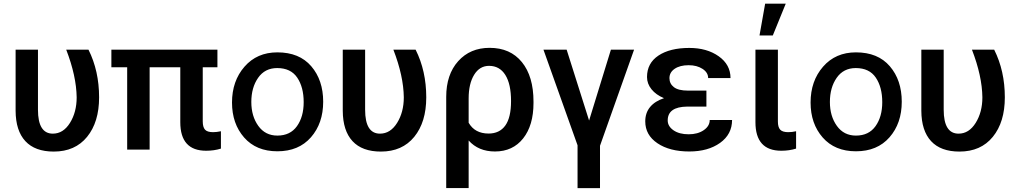

<svg xmlns="http://www.w3.org/2000/svg" viewBox="-20 -791 5375 1015"><path d="M180.7 -528.3H62.5V-205.6Q63 -100.1 114 -44.9Q165 10.3 264.2 10.3Q377 10.3 440.4 -67.6Q503.9 -145.5 503.9 -276.4Q503.9 -416 447.8 -528.3H330.1Q383.8 -389.2 385.3 -276.4Q385.3 -198.2 349.9 -141.4Q314.5 -84.5 259.3 -84.5Q180.7 -84.5 180.7 -210.9Z M1129.4 -435.5V-528.3H568.8V-435.5H652.3V0H771V-435.5H933.1V-145Q933.1 5.9 1069.8 5.9Q1111.8 5.9 1147.9 -5.4V-97.2Q1125 -92.3 1106.4 -92.3Q1075.7 -92.3 1063.7 -105.7Q1051.8 -119.1 1051.8 -149.4V-435.5Z M1446.3 8.8Q1559.1 8.8 1623.8 -65.2Q1688.5 -139.2 1688.5 -253.2Q1688.5 -367.2 1625.5 -440.7Q1562.5 -514.2 1446.3 -514.2Q1338.4 -514.2 1272.5 -438.5Q1206.5 -362.8 1206.5 -249Q1206.5 -137.2 1270.5 -64.2Q1334.5 8.8 1446.3 8.8ZM1445.3 -431.2Q1517.1 -431.2 1551.3 -380.6Q1585.4 -330.1 1585.4 -251Q1585.4 -173.8 1549.8 -124Q1514.2 -74.2 1446.3 -74.2Q1382.3 -74.2 1345.5 -125.5Q1308.6 -176.8 1308.6 -252Q1308.6 -328.1 1344.5 -379.6Q1380.4 -431.2 1445.3 -431.2Z M1910.2 -528.3H1792V-205.6Q1792.5 -100.1 1843.5 -44.9Q1894.5 10.3 1993.7 10.3Q2106.4 10.3 2169.9 -67.6Q2233.4 -145.5 2233.4 -276.4Q2233.4 -416 2177.2 -528.3H2059.6Q2113.3 -389.2 2114.7 -276.4Q2114.7 -198.2 2079.3 -141.4Q2043.9 -84.5 1988.8 -84.5Q1910.2 -84.5 1910.2 -210.9Z M2568.4 -538.1Q2465.3 -538.1 2402.1 -467.5Q2338.9 -397 2338.9 -278.8V203.1H2457.5V-48.3Q2509.3 9.8 2596.7 9.8Q2690.9 9.8 2745.6 -59.3Q2800.3 -128.4 2800.3 -246.6V-253.9Q2800.3 -387.2 2739 -462.6Q2677.7 -538.1 2568.4 -538.1ZM2457.5 -142.1V-270.5Q2457.5 -348.6 2486.6 -395.8Q2515.6 -442.9 2565.4 -442.9Q2621.1 -442.9 2651.4 -394.8Q2681.6 -346.7 2681.6 -256.8Q2681.6 -169.4 2651.1 -127.2Q2620.6 -85 2563 -85Q2490.2 -85 2457.5 -142.1Z M3094.2 -153.8 2975.6 -528.3H2853L3033.2 -22.9V203.6H3151.9V-20.5L3332 -528.3H3209.5Z M3391.1 -149.4Q3391.1 -77.1 3455.6 -33.7Q3520 9.8 3624 9.8Q3723.1 9.8 3786.6 -35.6Q3850.1 -81.1 3850.1 -156.7H3731.9Q3731.9 -124.5 3700.2 -102.8Q3668.5 -81.1 3620.6 -81.1Q3570.8 -81.1 3540.3 -102.3Q3509.8 -123.5 3509.8 -154.3Q3509.8 -226.1 3612.3 -227.5H3714.4V-312H3617.2Q3565.9 -312 3542.5 -330.3Q3519 -348.6 3519 -377.9Q3519 -408.7 3546.9 -427.5Q3574.7 -446.3 3620.6 -446.3Q3664.1 -446.3 3693.8 -427Q3723.6 -407.7 3723.6 -378.4H3841.8Q3841.8 -449.2 3779.5 -493.4Q3717.3 -537.6 3624 -537.6Q3521.5 -537.6 3460.9 -497.3Q3400.4 -457 3400.4 -383.8Q3400.4 -348.6 3424.1 -319.1Q3447.8 -289.6 3490.2 -272Q3442.4 -256.3 3416.7 -225.3Q3391.1 -194.3 3391.1 -149.4Z M4092.3 -528.3H3973.6V-145Q3973.6 5.9 4110.4 5.9Q4152.3 5.9 4188.5 -5.4V-97.2Q4167.5 -92.3 4147 -92.3Q4116.7 -92.3 4104.5 -105.5Q4092.3 -118.7 4092.3 -148.4ZM4024.9 -771.5 3995.1 -603.5H4065.4L4133.8 -771.5Z M4504.9 8.8Q4617.7 8.8 4682.4 -65.2Q4747.1 -139.2 4747.1 -253.2Q4747.1 -367.2 4684.1 -440.7Q4621.1 -514.2 4504.9 -514.2Q4397 -514.2 4331.1 -438.5Q4265.1 -362.8 4265.1 -249Q4265.1 -137.2 4329.1 -64.2Q4393.1 8.8 4504.9 8.8ZM4503.9 -431.2Q4575.7 -431.2 4609.9 -380.6Q4644 -330.1 4644 -251Q4644 -173.8 4608.4 -124Q4572.8 -74.2 4504.9 -74.2Q4440.9 -74.2 4404.1 -125.5Q4367.2 -176.8 4367.2 -252Q4367.2 -328.1 4403.1 -379.6Q4439 -431.2 4503.9 -431.2Z M4968.8 -528.3H4850.6V-205.6Q4851.1 -100.1 4902.1 -44.9Q4953.1 10.3 5052.2 10.3Q5165 10.3 5228.5 -67.6Q5292 -145.5 5292 -276.4Q5292 -416 5235.8 -528.3H5118.2Q5171.9 -389.2 5173.3 -276.4Q5173.3 -198.2 5137.9 -141.4Q5102.5 -84.5 5047.4 -84.5Q4968.8 -84.5 4968.8 -210.9Z"/></svg>

Font: FAU Chimera Medium
Style: Regular
Weight: 500
Version: Version 1.002;hotconv 1.0.117;makeotfexe 2.5.65602